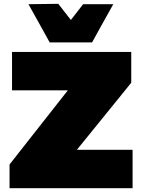

<svg xmlns="http://www.w3.org/2000/svg" viewBox="-20 -985 744 1005"><path d="M30 0V-124Q51.5 -151.5 78.5 -185.8Q105.5 -220 133 -255.2Q160.5 -290.5 184 -320L335 -512H43V-713H667V-552Q633 -510 600 -469.2Q567 -428.5 534.5 -388.5L382.5 -201H674V0ZM240 -763Q212 -814 184 -864.2Q156 -914.5 129 -963L285 -965Q301 -944 317.8 -923Q334.5 -902 351 -880.5Q367.5 -901.5 383.5 -922.2Q399.5 -943 415 -963H573Q545.5 -914.5 517.8 -864.2Q490 -814 462 -763Z"/></svg>

Font: Commissioner Black
Style: Regular
Weight: 900
Designer: Kostas Bartsokas
Foundry: Kostas Bartsokas
Version: Version 1.000; ttfautohint (v1.8.3)